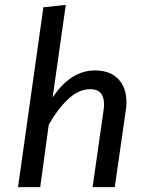

<svg xmlns="http://www.w3.org/2000/svg" viewBox="-20 -768 605 788"><path d="M499 -348Q499 -331 496 -313L451 0H360L404 -308Q407 -326 407 -339Q407 -402 351 -402Q303 -402 259.5 -361Q216 -320 180 -256L145 0H54L158 -738L250 -748L196 -368Q270 -479 370 -479Q431 -479 465 -444Q499 -409 499 -348Z"/></svg>

Font: FiraGO
Style: Italic
Weight: 400
Italic angle: -8°
Designer: bBox Type GmbH
Foundry: bBox Type GmbH
Version: Version 1.001